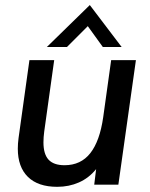

<svg xmlns="http://www.w3.org/2000/svg" viewBox="-20 -731 593 760"><path d="M50.5 -142.5Q50.5 -162.5 53.5 -185L96.5 -493H194.5L155 -210Q152 -187.5 152 -167.5Q152 -121 172.2 -99Q192.5 -77 235.5 -77Q300 -77 337.5 -124.8Q375 -172.5 388.5 -267L420 -493H518L448.5 0H353L360.5 -61.5Q331.5 -26 292.2 -8.8Q253 8.5 206.5 8.5Q130.5 8.5 90.5 -30.8Q50.5 -70 50.5 -142.5ZM335.5 -711 461.5 -545H387L327.5 -627.5L245 -545H165.5Z"/></svg>

Font: HK Grotesk Medium
Style: Italic
Weight: 500
Italic angle: -8°
Designer: Alfredo Marco Pradil
Foundry: Hanken Design Co.
Version: Version 3.004